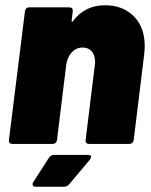

<svg xmlns="http://www.w3.org/2000/svg" viewBox="-20 -548 575 731"><path d="M531 -372Q531 -363 529 -341L489 -15Q488 -8 483.5 -4Q479 0 472 0H319Q312 0 308.5 -4Q305 -8 306 -15L341 -300Q342 -304 342 -312Q342 -337 329.5 -352Q317 -367 295 -367Q270 -367 253 -348.5Q236 -330 232 -300L197 -15Q196 -8 191.5 -4Q187 0 180 0H27Q20 0 16.5 -4Q13 -8 14 -15L75 -505Q76 -512 80 -516Q84 -520 91 -520H244Q251 -520 254.5 -516Q258 -512 257 -505L253 -471Q252 -466 254 -465Q256 -464 258 -468Q303 -528 380 -528Q447 -528 489 -486.5Q531 -445 531 -372ZM104 154Q104 149 107 145L166 53Q173 42 185 42H316Q327 42 327 49Q327 53 322 60L243 154Q235 163 224 163H116Q104 163 104 154Z"/></svg>

Font: Barlow Black
Style: Italic
Weight: 900
Italic angle: -7°
Designer: Jeremy Tribby
Foundry: Tribby Type
Version: Version 1.408